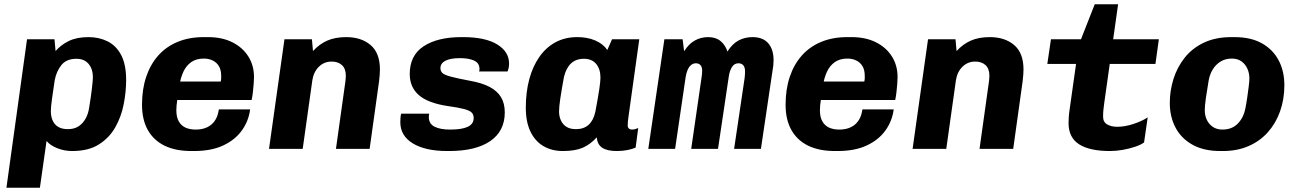

<svg xmlns="http://www.w3.org/2000/svg" viewBox="-20 -694 6040 895"><path d="M10 181 106 -511H234L239 -456Q264 -485 301 -503Q338 -521 393 -521Q442 -521 482 -501Q522 -481 545 -437Q568 -393 568 -321Q568 -266 556.5 -207.5Q545 -149 517 -100Q489 -51 440.5 -20.5Q392 10 317 10Q279 10 246 -3.5Q213 -17 197 -37L166 181ZM296 -92Q326 -92 346 -105Q366 -118 379 -141Q392 -164 396 -195Q404 -243 408.5 -282Q413 -321 413 -333Q413 -360 404 -379Q395 -398 378.5 -409Q362 -420 336 -420Q290 -420 266.5 -391Q243 -362 235 -320Q228 -273 222.5 -234Q217 -195 217 -176Q217 -151 225.5 -132Q234 -113 251.5 -102.5Q269 -92 296 -92Z M872 10Q798 10 747 -15Q696 -40 669 -88Q642 -136 642 -206Q642 -278 661.5 -336Q681 -394 718 -435.5Q755 -477 808.5 -499Q862 -521 930 -521H949Q1015 -521 1063 -497Q1111 -473 1137.5 -431Q1164 -389 1164 -335Q1164 -321 1162.5 -303Q1161 -285 1159 -266Q1157 -247 1153 -228H738L815 -278Q811 -257 806.5 -229Q802 -201 802 -180Q802 -148 813.5 -128Q825 -108 845 -99Q865 -90 892 -90Q938 -90 966 -114Q994 -138 1000 -184H1146Q1139 -130 1107.5 -86Q1076 -42 1020.5 -16Q965 10 884 10ZM816 -295 750 -314H1009Q1011 -324 1011 -329.5Q1011 -335 1011 -340Q1011 -368 1000.5 -385.5Q990 -403 971.5 -412Q953 -421 930 -421Q895 -421 871.5 -404.5Q848 -388 835 -360Q822 -332 816 -295Z M1234 0 1306 -511H1434L1439 -456Q1468 -488 1505 -504.5Q1542 -521 1594 -521Q1664 -521 1707.5 -484Q1751 -447 1751 -370Q1751 -360 1750 -346Q1749 -332 1747 -315L1703 0H1546L1590 -314Q1591 -323 1591.5 -330Q1592 -337 1592 -341Q1592 -374 1574 -390.5Q1556 -407 1526 -407Q1491 -407 1466.5 -383Q1442 -359 1436 -320L1391 0Z M2065 10Q1963 10 1904.5 -25.5Q1846 -61 1846 -125Q1846 -137 1847 -147Q1848 -157 1850 -164H1981Q1980 -161 1979.5 -158Q1979 -155 1979 -148Q1979 -117 2005.5 -103.5Q2032 -90 2078 -90Q2133 -90 2160.5 -103Q2188 -116 2188 -144Q2188 -160 2178.5 -169.5Q2169 -179 2142.5 -186Q2116 -193 2065 -200Q1974 -214 1932 -251Q1890 -288 1890 -349Q1890 -436 1955 -478.5Q2020 -521 2131 -521H2138Q2242 -521 2297.5 -487Q2353 -453 2353 -398Q2353 -389 2351.5 -380Q2350 -371 2346 -361H2213Q2215 -365 2215 -368Q2215 -371 2215 -375Q2214 -401 2189 -412Q2164 -423 2124 -423Q2080 -423 2056.5 -411Q2033 -399 2033 -376Q2033 -363 2042 -354Q2051 -345 2080.5 -337Q2110 -329 2168 -318Q2226 -308 2262 -289Q2298 -270 2315.5 -241Q2333 -212 2333 -170Q2333 -83 2265.5 -36.5Q2198 10 2073 10Z M2604 10Q2552 10 2513 -13Q2474 -36 2452.5 -81Q2431 -126 2431 -192Q2431 -264 2447 -324Q2463 -384 2494 -428.5Q2525 -473 2569.5 -497Q2614 -521 2671 -521Q2718 -521 2754.5 -505.5Q2791 -490 2811 -461L2833 -511H2960L2912 -167Q2908 -141 2907 -129Q2906 -117 2906 -109Q2906 -100 2911.5 -95Q2917 -90 2926 -90Q2933 -90 2940.5 -92Q2948 -94 2955 -97L2943 -6Q2927 1 2904.5 5.5Q2882 10 2854 10Q2810 10 2787 -5.5Q2764 -21 2762 -54Q2731 -20 2695.5 -5Q2660 10 2604 10ZM2665 -92Q2701 -92 2723.5 -112Q2746 -132 2755 -172Q2768 -241 2773.5 -278Q2779 -315 2779 -332Q2779 -372 2759 -396Q2739 -420 2702 -420Q2665 -420 2642 -398.5Q2619 -377 2609 -336Q2598 -276 2592 -236Q2586 -196 2586 -174Q2586 -151 2595 -132Q2604 -113 2621 -102.5Q2638 -92 2665 -92Z M3002 0 3077 -511H3162L3169 -455Q3190 -489 3218.5 -505Q3247 -521 3281 -521Q3317 -521 3339 -502.5Q3361 -484 3371 -454Q3394 -490 3423 -505.5Q3452 -521 3488 -521Q3536 -521 3561 -492.5Q3586 -464 3586 -413Q3586 -401 3584.5 -387Q3583 -373 3580 -357L3527 0H3402L3451 -330Q3452 -338 3452.5 -346Q3453 -354 3453 -361Q3453 -380 3445 -389.5Q3437 -399 3422 -399Q3403 -399 3392 -381.5Q3381 -364 3377 -336L3327 0H3202L3250 -331Q3252 -342 3252.5 -350.5Q3253 -359 3253 -365Q3253 -381 3245.5 -390Q3238 -399 3224 -399Q3211 -399 3201 -390.5Q3191 -382 3185 -367.5Q3179 -353 3176 -334L3127 0Z M3872 10Q3798 10 3747 -15Q3696 -40 3669 -88Q3642 -136 3642 -206Q3642 -278 3661.5 -336Q3681 -394 3718 -435.5Q3755 -477 3808.5 -499Q3862 -521 3930 -521H3949Q4015 -521 4063 -497Q4111 -473 4137.5 -431Q4164 -389 4164 -335Q4164 -321 4162.5 -303Q4161 -285 4159 -266Q4157 -247 4153 -228H3738L3815 -278Q3811 -257 3806.5 -229Q3802 -201 3802 -180Q3802 -148 3813.5 -128Q3825 -108 3845 -99Q3865 -90 3892 -90Q3938 -90 3966 -114Q3994 -138 4000 -184H4146Q4139 -130 4107.5 -86Q4076 -42 4020.5 -16Q3965 10 3884 10ZM3816 -295 3750 -314H4009Q4011 -324 4011 -329.5Q4011 -335 4011 -340Q4011 -368 4000.5 -385.5Q3990 -403 3971.5 -412Q3953 -421 3930 -421Q3895 -421 3871.5 -404.5Q3848 -388 3835 -360Q3822 -332 3816 -295Z M4234 0 4306 -511H4434L4439 -456Q4468 -488 4505 -504.5Q4542 -521 4594 -521Q4664 -521 4707.5 -484Q4751 -447 4751 -370Q4751 -360 4750 -346Q4749 -332 4747 -315L4703 0H4546L4590 -314Q4591 -323 4591.5 -330Q4592 -337 4592 -341Q4592 -374 4574 -390.5Q4556 -407 4526 -407Q4491 -407 4466.5 -383Q4442 -359 4436 -320L4391 0Z M5154 10Q5059 10 5010 -21.5Q4961 -53 4961 -120Q4961 -132 4962 -148.5Q4963 -165 4968 -198L4996 -396H4862L4879 -511H5019L5083 -674H5192L5169 -511H5382L5366 -396H5153L5127 -211Q5125 -197 5123.5 -182Q5122 -167 5122 -150Q5122 -125 5141 -114Q5160 -103 5188 -103Q5223 -103 5263 -116Q5303 -129 5330 -147L5313 -30Q5298 -19 5271.5 -10Q5245 -1 5214 4.5Q5183 10 5154 10Z M5669 10Q5591 10 5538.5 -19.5Q5486 -49 5459.5 -99.5Q5433 -150 5433 -214Q5433 -271 5450 -325.5Q5467 -380 5502 -424.5Q5537 -469 5591.5 -495Q5646 -521 5720 -521H5734Q5811 -521 5862.5 -492Q5914 -463 5940.5 -412.5Q5967 -362 5967 -297Q5967 -231 5947 -175Q5927 -119 5890 -77.5Q5853 -36 5800 -13Q5747 10 5681 10ZM5678 -90Q5723 -90 5750 -118Q5777 -146 5785 -187Q5790 -212 5794 -240Q5798 -268 5801 -292Q5804 -316 5804 -329Q5804 -353 5794.5 -374Q5785 -395 5767 -408Q5749 -421 5722 -421Q5692 -421 5669.5 -407Q5647 -393 5633 -370Q5619 -347 5614 -318Q5606 -272 5601 -236Q5596 -200 5596 -180Q5596 -155 5606 -134.5Q5616 -114 5634.5 -102Q5653 -90 5678 -90Z"/></svg>

Font: Chivo Mono
Style: Bold Italic
Weight: 700
Italic angle: -8.05°
Monospace: yes
Version: Version 1.008